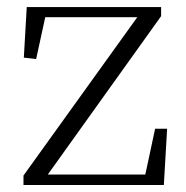

<svg xmlns="http://www.w3.org/2000/svg" viewBox="-20 -527 531 547"><path d="M421.9 -160.2H456.1L446.8 0H46.9V-26.9L371.1 -478H108.9L83 -358.9L47.9 -362.8L56.2 -506.8H439V-481L116.2 -29.8H394Z"/></svg>

Font: Source Han Serif CN ExtraLight
Style: Regular
Weight: 250
Designer: Ryoko NISHIZUKA  (kana & ideographs); Frank Grießhammer (Latin, Greek & Cyrillic); Wenlong ZHANG  (bopomofo); Sandoll Co
Foundry: Adobe Systems Incorporated
Version: Version 1.001;PS 1.001;hotconv 16.6.54;makeotf.lib2.5.65590